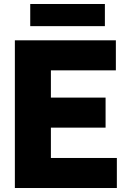

<svg xmlns="http://www.w3.org/2000/svg" viewBox="-20 -942 638 962"><path d="M54.5 0V-740H560.5V-589.5H235V-150.5H565.5V0ZM173 -302.5V-453H509V-302.5ZM131.5 -811V-922H505.5V-811Z"/></svg>

Font: Encode Sans SC SemiCondensed ExtraBold
Style: Regular
Weight: 800
Width: 4
Designer: Multiple Designers
Foundry: Impallari Type
Version: Version 3.002